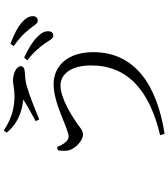

<svg xmlns="http://www.w3.org/2000/svg" viewBox="44 -888 911 1040"><g transform="rotate(-90 500.0 -368.5)"><path d="M781 -586C800 -560 809 -536 825 -536C840 -535 850 -544 850 -562C851 -582 843 -600 819 -623C794 -648 757 -671 707 -694L693 -676C736 -644 760 -614 781 -586ZM859 -669C880 -644 890 -621 906 -620C921 -620 932 -629 932 -646C932 -667 921 -686 895 -709C871 -729 833 -749 782 -768L770 -750C814 -719 837 -696 859 -669ZM223 -516 205 -510C202 -483 200 -463 209 -441C220 -414 258 -375 290 -375C315 -375 333 -395 355 -410C393 -436 489 -497 556 -497C619 -497 665 -438 665 -331C665 -133 530 -15 287 43L295 67C565 25 737 -98 737 -319C737 -452 668 -534 563 -534C455 -534 324 -453 280 -453C257 -453 240 -475 223 -516ZM301 -788C363 -712 447 -703 480 -698C451 -679 405 -654 363 -631L373 -612C421 -632 504 -666 555 -680C583 -688 610 -689 627 -690C648 -691 661 -698 661 -711C661 -738 618 -754 582 -754C566 -754 531 -746 503 -746C445 -746 384 -756 313 -804Z"/></g></svg>

Font: Source Han Serif KR
Style: Regular
Weight: 400
Designer: Ryoko NISHIZUKA 西塚涼子 (kana & ideographs); Frank Grießhammer (Latin, Greek & Cyrillic); Wenlong ZHANG 张文龙 (bopomofo); San
Foundry: Adobe
Version: Version 2.001;hotconv 1.1.0;makeotfexe 2.6.0